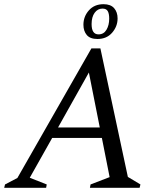

<svg xmlns="http://www.w3.org/2000/svg" viewBox="-35 -896 770 916"><path d="M-15 0 -11 -16 48 -47 401 -665H444L575 -52L635 -16L631 0H394L397 -16L488 -51L451 -238H214L107 -48L188 -16L185 0ZM242 -288H441L389 -550ZM430 -710Q395 -710 379 -729Q363 -748 363 -778Q363 -817 389 -846.5Q415 -876 459 -876Q493 -876 509.5 -857Q526 -838 526 -808Q526 -770 500 -740Q474 -710 430 -710ZM435 -732Q460 -732 473 -754Q486 -776 486 -807Q486 -831 479 -843Q472 -855 454 -855Q431 -855 416.5 -835Q402 -815 402 -781Q402 -732 435 -732Z"/></svg>

Font: Spectral SC
Style: Italic
Weight: 400
Italic angle: -10°
Designer: Jean-Baptiste Levee
Foundry: Production Type
Version: Version 2.001